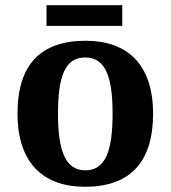

<svg xmlns="http://www.w3.org/2000/svg" viewBox="-20 -705 654 735"><path d="M158 -606H448V-685H158ZM305 10C476 10 566 -82 566 -270C566 -458 468 -549 308 -549C136 -549 47 -458 47 -270C47 -82 145 10 305 10ZM307 -53C230 -53 202 -128 202 -270C202 -413 229 -485 306 -485C383 -485 411 -413 411 -270C411 -128 384 -53 307 -53Z"/></svg>

Font: Noto Serif Georgian Bold
Style: Regular
Weight: 700
Designer: Monotype Design Team, Akaki Razmadze
Foundry: Google LLC
Version: Version 2.003